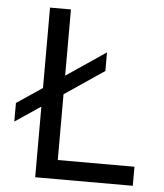

<svg xmlns="http://www.w3.org/2000/svg" viewBox="-52 -776 705 823"><g transform="rotate(5 300.0 -365.0)"><path d="M130 0V-304L20 -230V-310L130 -384V-730H220V-445L390 -560V-480L220 -365V-82H550V0Z"/></g></svg>

Font: NKDuy Mono
Style: Regular
Weight: 400
Monospace: yes
Designer: NKDuy
Foundry: NKDuy
Version: Version 2.251; ttfautohint (v1.8.4.7-5d5b)